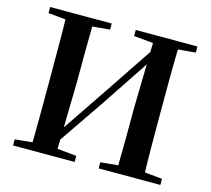

<svg xmlns="http://www.w3.org/2000/svg" viewBox="-105 -866 1088 992"><g transform="rotate(15 438.5 -370.5)"><path d="M137.2 0Q139.2 -85.2 139.5 -171.8Q139.9 -258.5 139.9 -346.1V-393.6Q139.9 -481.3 139.5 -567.7Q139.2 -654.1 137.2 -740.5H281.6Q279.9 -655.6 279.4 -568.4Q278.9 -481.3 278.9 -393.6L270.6 0ZM595.8 0Q597.8 -85.2 598.3 -172.5Q598.8 -259.8 598.8 -350.9L607.1 -740.5H740.5Q737.5 -655.6 737 -568.4Q736.5 -481.3 736.5 -393.6V-346.1Q736.5 -259.9 737 -173.3Q737.5 -86.6 740.5 0ZM45.1 0V-32.6L193.8 -47.3H221.3L374.3 -32.6V0ZM45.1 -707.9V-740.5H374.3V-707.9L221.3 -694.2H193.8ZM502.7 0V-32.6L654.6 -47.3H680.9L832.7 -32.6V0ZM502.7 -707.9V-740.5H832.7V-707.9L680.9 -694.2H654.6ZM247.9 -56.2 217.5 -102.6 236 -101.9 430.2 -388.9 625.2 -680.2 660.5 -639.4H641L438.2 -334.7Z"/></g></svg>

Font: Noto Serif SC
Style: Regular
Weight: 200
Designer: Ryoko NISHIZUKA 西塚涼子 (kana & ideographs); Frank Grießhammer (Latin, Greek & Cyrillic); Wenlong ZHANG 张文龙 (bopomofo); San
Foundry: Adobe
Version: Version 2.001;hotconv 1.1.0;makeotfexe 2.6.0